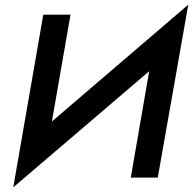

<svg xmlns="http://www.w3.org/2000/svg" viewBox="-20 -763 829 825"><path d="M283 -700H166L37 42L621 -457L542 0H658L789 -743L203 -241Z"/></svg>

Font: Jost Medium
Style: Italic
Weight: 500
Italic angle: -5°
Version: Version 3.710